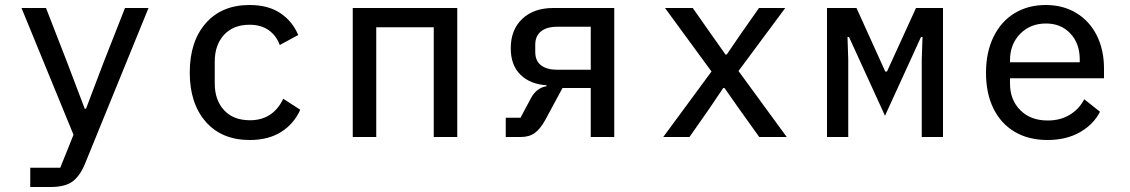

<svg xmlns="http://www.w3.org/2000/svg" viewBox="-20 -548 4520 768"><path d="M480 -516H574L320 107Q300 156 270 178Q240 200 182 200H101V123H221L274 -9L66 -516H164L248 -300L319 -113H324L395 -300Z M739 -258Q739 -382 803 -455Q867 -528 978 -528Q1052 -528 1100.5 -496Q1149 -464 1173 -408L1099 -368Q1085 -406 1054.5 -427.5Q1024 -449 978 -449Q913 -449 876 -408.5Q839 -368 839 -302V-214Q839 -148 876 -107.5Q913 -67 980 -67Q1072 -67 1113 -153L1181 -109Q1156 -53 1105 -20.5Q1054 12 979 12Q867 12 803 -61Q739 -134 739 -258Z M1391 -516H1809V0H1715V-439H1485V0H1391Z M2003 -77H2062L2103 -154Q2126 -197 2166 -203V-207Q2101 -211 2062 -249Q2023 -287 2023 -355Q2023 -429 2069 -472.5Q2115 -516 2193 -516H2437V0H2343V-196H2230L2161 -68Q2141 -32 2119 -16Q2097 0 2063 0H2003ZM2209 -269H2343V-441H2209Q2167 -441 2144 -422.5Q2121 -404 2121 -369V-340Q2121 -305 2144 -287Q2167 -269 2209 -269Z M2633 0 2826 -262 2640 -516H2751L2824 -412L2882 -330H2887L2943 -412L3016 -516H3121L2934 -264L3127 0H3017L2934 -116L2878 -196H2873L2819 -116L2738 0Z M3288 -516H3406L3521 -262H3528L3644 -516H3752V0H3667V-308L3670 -400H3664L3520 -85L3376 -400H3370L3373 -308V0H3288Z M3924 -257Q3924 -339 3954 -400.5Q3984 -462 4038 -495Q4092 -528 4163 -528Q4233 -528 4286 -495.5Q4339 -463 4367.5 -405.5Q4396 -348 4396 -274V-235H4020V-214Q4020 -149 4061 -107.5Q4102 -66 4171 -66Q4221 -66 4258.5 -88.5Q4296 -111 4317 -151L4380 -101Q4354 -50 4299.5 -19Q4245 12 4170 12Q4094 12 4038.5 -21Q3983 -54 3953.5 -114.5Q3924 -175 3924 -257ZM4299 -299V-310Q4299 -374 4261.5 -414Q4224 -454 4164 -454Q4101 -454 4060.5 -412.5Q4020 -371 4020 -307V-299Z"/></svg>

Font: Writer
Style: Regular
Weight: 400
Monospace: yes
Designer: Mike Abbink, Paul van der Laan, Pieter van Rosmalen
Foundry: Bold Monday
Version: Version 2.001 2020